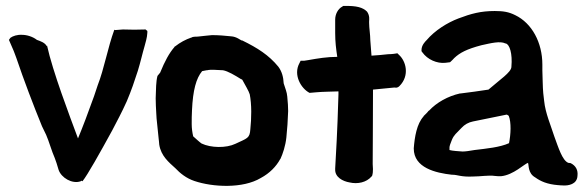

<svg xmlns="http://www.w3.org/2000/svg" viewBox="-20 -604 1973 645"><path d="M10 -470 26 -433C29 -426 31 -419 35 -409C60 -335 92 -251 121 -180L135 -151C144 -131 154 -95 164 -73C169 -60 171 -53 177 -33C186 -7 222 15 251 5L254 3L257 5C274 -16 316 -91 357 -166C374 -199 388 -224 406 -264C422 -302 431 -329 443 -366C452 -395 458 -423 466 -450C469 -462 474 -476 475 -494V-500L469 -505C448 -504 415 -504 393 -505L367 -503L364 -504C342 -444 330 -373 308 -317L296 -281C276 -225 257 -175 242 -139C213 -217 157 -364 138 -451L137 -449C131 -461 115 -466 104 -470C90 -481 70 -487 54 -487C38 -488 23 -483 15 -477Z M503 -274C503 -257 504 -241 505 -223L506 -206L513 -138C514 -132 514 -127 515 -118C521 -80 547 -59 569 -39C585 -22 606 -5 633 4C695 25 796 30 856 -6C886 -22 908 -45 921 -69L922 -70C930 -87 939 -114 942 -142C945 -171 947 -200 948 -231C948 -244 947 -260 945 -280C944 -294 938 -308 933 -324C932 -345 927 -364 915 -380C883 -419 845 -443 794 -468H792C788 -469 775 -481 756 -482C738 -484 714 -486 694 -486H692C676 -484 666 -484 644 -481C639 -481 627 -481 624 -478H623C603 -471 586 -462 568 -448L566 -447V-446C548 -425 534 -399 518 -360L509 -349C504 -330 504 -305 503 -274ZM624 -187C624 -203 624 -218 625 -234C628 -301 639 -341 659 -365C664 -366 668 -367 674 -368H676C687 -371 709 -369 729 -368C746 -365 769 -351 790 -338H791C792 -337 793 -337 794 -336C803 -319 816 -298 819 -287C822 -272 824 -251 824 -229C824 -208 823 -189 821 -170C819 -139 811 -140 771 -121C740 -106 688 -107 657 -122C651 -126 638 -138 629 -146C626 -159 624 -173 624 -187Z M986 -392C964 -352 992 -306 1020 -292L1043 -294C1064 -296 1092 -296 1117 -297V-287C1113 -149 1109 -96 1106 -38V-35C1105 -9 1131 5 1155 9C1181 15 1211 9 1228 -11L1230 -13C1235 -29 1232 -45 1232 -53C1232 -118 1233 -174 1233 -290V-303C1257 -305 1283 -308 1305 -310C1308 -310 1314 -307 1322 -315C1357 -350 1344 -399 1320 -420L1315 -425C1310 -424 1297 -422 1287 -422H1285C1265 -420 1248 -418 1228 -417C1227 -435 1225 -451 1224 -469C1224 -487 1220 -510 1220 -527V-532C1220 -537 1223 -551 1213 -565C1199 -579 1178 -585 1137 -584H1133L1130 -582C1115 -574 1106 -556 1106 -538V-493C1106 -463 1109 -440 1113 -413C1079 -413 1049 -408 1015 -402L1002 -400H990Z M1370 -105C1370 -40 1444 -23 1498 -17H1500C1517 -17 1529 -9 1569 -11C1594 -11 1622 -16 1642 -13C1650 -12 1656 -12 1662 -12H1663C1705 -16 1742 -54 1754 -57V-56C1757 -49 1753 -22 1778 -8C1796 5 1818 15 1855 18H1856C1858 18 1863 19 1872 19C1888 20 1919 16 1920 -14C1922 -32 1915 -47 1897 -56L1889 -57C1869 -65 1856 -108 1842 -146C1831 -181 1812 -224 1808 -265L1805 -291C1803 -311 1803 -345 1802 -367V-387C1802 -461 1767 -526 1711 -553C1689 -564 1671 -567 1642 -567C1595 -567 1562 -558 1520 -542C1483 -528 1441 -502 1413 -469C1408 -464 1396 -452 1396 -436V-432L1399 -428C1416 -404 1448 -390 1476 -393L1492 -395C1497 -399 1504 -407 1506 -409C1525 -427 1548 -439 1597 -452C1629 -459 1660 -467 1678 -458H1679C1692 -455 1702 -424 1698 -380V-379C1697 -361 1660 -337 1621 -303C1590 -298 1558 -294 1527 -290H1525C1485 -281 1447 -260 1421 -232H1420C1415 -225 1409 -220 1403 -214V-213C1380 -188 1373 -144 1370 -106ZM1490 -100V-109C1490 -113 1493 -122 1498 -134C1505 -151 1513 -156 1530 -174C1541 -186 1554 -193 1569 -196C1608 -204 1646 -212 1682 -219C1683 -219 1685 -218 1689 -215C1698 -193 1696 -152 1690 -123C1659 -109 1615 -105 1574 -100C1557 -97 1543 -95 1534 -95C1521 -96 1500 -97 1490 -100Z"/></svg>

Font: Vapor
Style: ExBd
Weight: 800
Foundry: Cannot Into Space Fonts
Version: Version 0.179